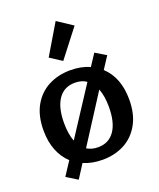

<svg xmlns="http://www.w3.org/2000/svg" viewBox="-154 -872 859 1038"><g transform="rotate(-20 275.5 -353.5)"><path d="M190 -605 293 -778 381 -720 258 -561ZM54 32 105 -46Q69 -79 49 -129Q29 -179 29 -244Q29 -328 61.5 -385.5Q94 -443 150 -472Q206 -501 276 -501Q339 -501 387 -479L431 -546L492 -509L447 -440Q522 -370 522 -244Q522 -160 489.5 -102Q457 -44 401.5 -15Q346 14 276 14Q216 14 167 -7L117 71ZM342 -410Q316 -429 276 -429Q214 -429 180.5 -381Q147 -333 147 -244Q147 -180 164 -137ZM405 -244Q405 -306 388 -349L212 -75Q240 -58 276 -58Q338 -58 371.5 -106Q405 -154 405 -244Z"/></g></svg>

Font: Maitree SemiBold
Style: Regular
Weight: 600
Designer: CadsonDemak Team
Foundry: CadsonDemak
Version: Version 1.001